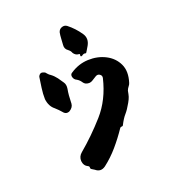

<svg xmlns="http://www.w3.org/2000/svg" viewBox="-78 -493 550 597"><g transform="rotate(-15 197.5 -194.0)"><path d="M235 -346Q231 -338 228 -331.5Q225 -325 224 -325Q217 -327 211 -321Q205 -317 205 -324Q206 -326 204.5 -327.5Q203 -329 201 -328Q191 -328 184 -337Q181 -344 173 -349Q162 -355 162 -368Q162 -378 161.5 -388.5Q161 -399 162 -409Q164 -419 173 -423Q182 -427 190 -422Q213 -407 231 -385Q245 -368 235 -346ZM330 -201Q329 -196 325.5 -191Q322 -186 320 -179Q319 -167 317.5 -160Q316 -153 311 -142Q302 -122 293.5 -110.5Q285 -99 277 -79Q276 -76 272 -76Q269 -76 267 -73Q251 -44 232 -17.5Q213 9 190 30Q174 44 157 32Q155 31 153 30Q151 29 149 28Q144 26 144 22Q144 17 140 16Q126 11 123 -5Q121 -20 132 -31Q173 -72 209 -120.5Q245 -169 255 -237Q256 -245 249 -249Q242 -253 235 -248Q229 -244 223 -239Q217 -234 210 -233Q197 -232 190.5 -240.5Q184 -249 175 -253Q166 -256 163 -266Q161 -274 167 -278Q193 -299 224.5 -303Q256 -307 283 -296Q310 -285 324 -261Q338 -237 330 -201ZM140 -233Q138 -215 140 -185Q140 -173 128 -164Q116 -157 106 -168Q98 -176 86 -185Q69 -196 64 -220Q62 -237 63 -256.5Q64 -276 65 -292Q67 -299 73 -302Q79 -303 86 -300Q90 -296 93.5 -293Q97 -290 101 -288Q111 -282 120 -272Q127 -263 134 -255Q141 -247 140 -233Z"/></g></svg>

Font: Slackside One
Style: Regular
Weight: 400
Version: Version 1.000